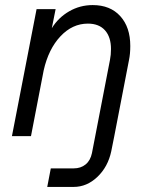

<svg xmlns="http://www.w3.org/2000/svg" viewBox="-20 -536 599 756"><path d="M342 67 355 0 413 -300Q417 -320 417 -343Q417 -390 393.5 -416.5Q370 -443 326 -443Q265 -443 218 -393Q171 -343 152 -259L102 0H27L124 -500H199L184 -425Q210 -467 252.5 -491.5Q295 -516 345 -516Q414 -516 453.5 -472.5Q493 -429 493 -355Q493 -324 488 -300L430 0L418 60Q405 121 363.5 160.5Q322 200 270 200H166L180 127H270Q298 127 317 111.5Q336 96 342 67Z"/></svg>

Font: MedMera Sans
Style: Italic
Weight: 400
Italic angle: -11°
Designer: Kasper Nordkvist
Foundry: UNCUT.wtf
Version: Version 1.300